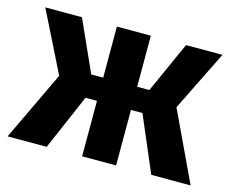

<svg xmlns="http://www.w3.org/2000/svg" viewBox="-80 -645 921 759"><g transform="rotate(15 380.5 -265.5)"><path d="M621 -284 755 0H594L497 -227H450V0H311V-227H264L166 0H6L141 -284L18 -531H168L262 -322H311V-531H450V-322H500L594 -531H743Z"/></g></svg>

Font: FiraGOUPP
Style: Bold
Weight: 700
Designer: bBox Type
Foundry: bBox Type GmbH
Version: Version 1.001